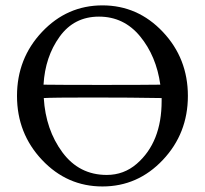

<svg xmlns="http://www.w3.org/2000/svg" viewBox="-20 -670 747 700"><path d="M138.7 -361.3Q194.3 -360.4 351.6 -360.4Q508.8 -360.4 564.5 -361.3Q549.8 -465.8 490.7 -537.6Q431.6 -609.4 340.8 -609.4Q250 -609.4 197.3 -536.1Q144.5 -462.9 138.7 -361.3ZM569.3 -301.8V-312.5Q460 -314.5 314.9 -314.5Q169.9 -314.5 139.6 -312.5Q146.5 -197.3 207.5 -114.7Q268.6 -32.2 369.1 -32.2Q431.6 -32.2 478.5 -72.8Q569.3 -151.4 569.3 -301.8ZM133.3 -86.9Q42 -183.6 42 -320.3Q42 -457 133.3 -553.7Q224.6 -650.4 353.5 -650.4Q482.4 -650.4 573.7 -553.7Q665 -457 665 -320.3Q665 -183.6 573.7 -86.9Q482.4 9.8 353.5 9.8Q224.6 9.8 133.3 -86.9Z"/></svg>

Font: CrimsonText-Roman
Style: Roman
Weight: 400
Version: Version 0.13